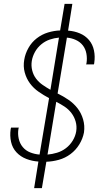

<svg xmlns="http://www.w3.org/2000/svg" viewBox="-20 -863 540 990"><path d="M156 107 178 -30Q146 -32 116 -43.5Q86 -55 65 -77.5Q44 -100 37 -131.5Q30 -163 35 -197Q36 -199 36 -201Q36 -203 37 -205H77Q76 -204 76 -202Q76 -200 75 -198Q71 -173 76.5 -148Q82 -123 97.5 -104.5Q113 -86 136 -77Q159 -68 184 -66L233 -357Q205 -372 179 -390Q153 -408 134.5 -433Q116 -458 107.5 -489.5Q99 -521 105 -555Q110 -586 126.5 -615.5Q143 -645 169.5 -665.5Q196 -686 227.5 -695.5Q259 -705 290 -706L313 -843H353L331 -705Q363 -703 391.5 -691Q420 -679 439 -656.5Q458 -634 464.5 -603Q471 -572 466 -539Q466 -537 465.5 -535Q465 -533 464 -531H424Q425 -532 425 -534Q425 -536 426 -537Q430 -562 425.5 -586.5Q421 -611 407 -629Q393 -647 371 -657Q349 -667 325 -669L277 -381Q306 -367 333 -348.5Q360 -330 379.5 -305Q399 -280 408.5 -247.5Q418 -215 413 -180Q407 -148 389 -118.5Q371 -89 343.5 -68.5Q316 -48 283.5 -39Q251 -30 219 -29L196 107ZM240 -400 284 -669Q260 -667 236.5 -659Q213 -651 193 -634.5Q173 -618 160.5 -595.5Q148 -573 144 -549Q140 -524 146 -500Q152 -476 166 -457.5Q180 -439 199.5 -425.5Q219 -412 240 -400ZM225 -66Q249 -68 274 -75.5Q299 -83 320 -99Q341 -115 355 -138Q369 -161 373 -186Q377 -212 370 -236.5Q363 -261 348 -280.5Q333 -300 312.5 -313.5Q292 -327 270 -338Z"/></svg>

Font: Iosevka SS04 XLt Obl
Style: Regular
Weight: 200
Italic angle: -9°
Monospace: yes
Designer: Belleve Invis
Foundry: Belleve Invis
Version: Version 19.0.0; ttfautohint (v1.8.4)